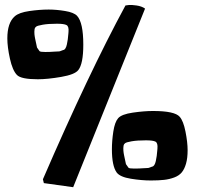

<svg xmlns="http://www.w3.org/2000/svg" viewBox="-20 -740 802 780"><path d="M619.6 -136.7Q621.6 -159.2 611.6 -164.6Q601.6 -169.9 572.8 -169.9Q537.1 -169.9 514.9 -166Q492.7 -162.1 488.3 -158.2L484.4 -154.3Q481 -148.9 481 -137.7Q481 -126.5 482.4 -118.2L483.9 -109.9L491.7 -73.2L502 -58.6Q505.4 -55.2 525.4 -55.2Q545.4 -55.2 563.5 -56.6L582 -57.6Q582 -57.1 585.9 -58.6Q589.8 -60.1 593.8 -61.5L597.7 -63Q603 -63.5 606.9 -69.6Q610.8 -75.7 613 -85.9Q615.2 -96.2 616.7 -106.7Q618.2 -117.2 619.1 -130.4Q619.6 -134.8 619.6 -136.7ZM258.3 -610.4Q260.3 -632.8 250.2 -638.2Q240.2 -643.6 211.4 -643.6Q175.8 -643.6 153.6 -639.6Q131.3 -635.7 127 -631.8L123 -627.9Q119.6 -622.6 119.6 -611.3Q119.6 -600.1 121.1 -591.8L122.6 -583.5L130.4 -546.9L140.6 -532.2Q144 -528.8 164.1 -528.8Q184.1 -528.8 202.1 -530.3L220.7 -531.2Q220.7 -530.8 224.6 -532.2Q228.5 -533.7 232.4 -535.2L236.3 -536.6Q241.7 -537.1 245.6 -543.2Q249.5 -549.3 251.7 -559.6Q253.9 -569.8 255.4 -580.3Q256.8 -590.8 257.8 -604Q258.3 -608.4 258.3 -610.4ZM318.4 -558.6Q318.4 -480.5 297.9 -455.1Q283.7 -437 228.3 -427.5Q172.9 -418 133.8 -418Q65.4 -418 48.8 -435.5Q30.8 -454.1 20.3 -501.7Q9.8 -549.3 9.8 -584Q9.8 -647.5 40 -673.8Q57.1 -689 98.9 -695.1Q140.6 -701.2 177.7 -701.2Q209.5 -701.2 244.6 -695.3Q279.8 -689.5 293 -675.8Q318.4 -648.4 318.4 -558.6ZM569.3 -705.1 277.3 20.5 158.2 3.9 154.3 -11.7Q340.3 -441.9 489.7 -717.8Q495.1 -718.8 504.2 -719.7Q513.2 -720.7 534.4 -717.8Q555.7 -714.8 569.3 -705.1ZM742.2 -129.9Q742.2 -97.7 735.8 -75.4Q729.5 -53.2 718.5 -39.8Q707.5 -26.4 687.7 -19Q668 -11.7 646.5 -9.3Q625 -6.8 592.8 -6.8Q555.2 -6.8 511.5 -13.9Q467.8 -21 454.1 -39.1Q434.6 -65.9 434.6 -133.8Q434.6 -167.5 440.4 -205.8Q446.3 -244.1 460 -259.8Q474.1 -275.9 519.8 -282.5Q565.4 -289.1 601.6 -289.1Q689.9 -289.1 710 -265.6Q725.1 -248.5 733.6 -205.1Q742.2 -161.6 742.2 -129.9Z"/></svg>

Font: Noot
Style: Regular
Weight: 400
Designer: Amos Jerbi
Foundry: Amos Jerbi
Version: Version 1.000;PS 001.001;hotconv 1.0.56